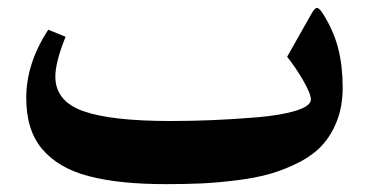

<svg xmlns="http://www.w3.org/2000/svg" viewBox="-20 -445 941 493"><path d="M406.2 27.8Q346.2 27.8 298.1 22.9Q250 18.1 209.2 7.6Q168.5 -2.9 138.9 -20.3Q109.4 -37.6 88.6 -62Q67.9 -86.4 57.6 -119.1Q47.4 -151.9 47.4 -193.4Q47.4 -282.7 104 -368.7L148.4 -350.6Q122.1 -285.2 122.1 -248.5Q122.1 -185.5 193.1 -159.9Q264.2 -134.3 417.5 -134.3Q471.2 -134.3 524.7 -136.5Q578.1 -138.7 639.9 -143.8Q701.7 -148.9 740 -160.9Q778.3 -172.9 778.3 -189.5Q778.3 -204.1 759 -237.5Q739.7 -271 717.3 -299.3L777.8 -406.2Q787.6 -424.3 793.5 -424.8Q799.3 -425.3 809.6 -409.2Q836.9 -365.7 848.4 -320.6Q859.9 -275.4 859.9 -219.7Q859.9 -172.9 845.5 -135.5Q831.1 -98.1 807.6 -72.5Q784.2 -46.9 748 -28.3Q711.9 -9.8 674.8 1Q637.7 11.7 588.9 17.8Q540 23.9 499 25.9Q458 27.8 406.2 27.8Z"/></svg>

Font: Parastoo FD
Style: Bold-FD
Weight: 700
Foundry: Saber Rastikerdar (saber.rastikerdar@gmail.com)
Version: Version 2.0.1